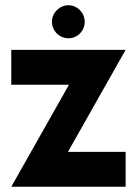

<svg xmlns="http://www.w3.org/2000/svg" viewBox="-20 -712 522 732"><path d="M459 -133H239L459 -522H23V-389H243L23 0H459ZM303 -629C303 -663 275 -692 241 -692C207 -692 178 -663 178 -629C178 -594 207 -566 241 -566C275 -566 303 -594 303 -629Z"/></svg>

Font: Righteous
Style: Regular
Weight: 400
Designer: Astigmatic (AOETI)
Foundry: Astigmatic (AOETI)
Version: Version 1.000